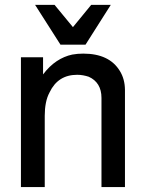

<svg xmlns="http://www.w3.org/2000/svg" viewBox="-20 -755 596 775"><path d="M64.5 -523.9H153.8V-454.6Q179.2 -488.3 209 -508.1Q238.8 -527.8 271.5 -534.7Q292.5 -538.6 315.9 -538.6Q421.4 -538.6 463.9 -468.3Q483.9 -436 484.4 -392.6V0H389.6V-359.9Q389.6 -391.1 376.5 -412.6Q363.3 -434.1 337.9 -445.3Q327.6 -448.7 315.9 -450.9Q304.2 -453.1 291.5 -453.1Q213.9 -453.1 180.2 -382.3Q169.9 -363.3 165.3 -339.6Q160.6 -315.9 160.6 -288.1V0H64.5ZM325.2 -574.7H224.1L121.6 -735.4H200.2L274.4 -645.5Q293 -667.5 311.5 -690.7Q330.1 -713.9 348.1 -735.4H427.2Z"/></svg>

Font: SolaimanLipi
Style: Bold
Weight: 700
Designer: Solaiman Karim
Foundry: Al Mamun Sumon
Version: Version 2.000